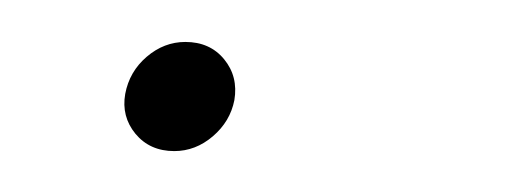

<svg xmlns="http://www.w3.org/2000/svg" viewBox="-20 -67 252 92"><path d="M63.5 5.4Q51.8 5.4 44.9 -2.9Q38.1 -11.2 40 -22Q42 -32.7 50.3 -39.8Q58.6 -46.9 68.8 -46.9Q80.6 -46.9 87.4 -38.6Q94.2 -30.3 92.3 -19Q90.3 -8.8 82 -1.7Q73.7 5.4 63.5 5.4Z"/></svg>

Font: Inter 28pt Thin
Style: Italic
Weight: 250
Italic angle: -9.3988°
Designer: Rasmus Andersson
Foundry: rsms
Version: Version 4.001;git-66647c0bb